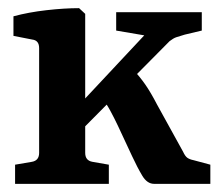

<svg xmlns="http://www.w3.org/2000/svg" viewBox="-20 -451 545 471"><path d="M17 0V-47L58 -54Q76 -57 76 -76V-333Q76 -352 59 -354L13 -363V-411Q50 -421 94 -426Q138 -431 174 -431L189 -417V-76Q189 -57 207 -54L247 -47V0ZM358 0Q341 0 329 -20Q317 -40 304 -68L269 -143Q260 -162 250.5 -179.5Q241 -197 230 -211L305 -282Q323 -263 336.5 -243.5Q350 -224 365 -195L429 -79Q434 -68 439.5 -64Q445 -60 455 -58L496 -47V0ZM173 -125 167 -186 357 -389 359 -360 265 -376V-421H475V-376L433 -366Q419 -362 412 -359.5Q405 -357 396 -350Z"/></svg>

Font: Rasa SemiBold
Style: Regular
Weight: 600
Designer: Anna Giedrys (Yrsa+Rasa design), David Brezina (Yrsa art-direction, Rasa art-direction, design)
Foundry: Rosetta Type Foundry
Version: Version 2.004